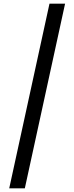

<svg xmlns="http://www.w3.org/2000/svg" viewBox="-20 -820 402 1040"><path d="M30 200 248 -800H332.5L114.5 200Z"/></svg>

Font: Big Shoulders
Style: Regular
Weight: 400
Designer: Patric King
Foundry: XO Type Co
Version: Version 2.002